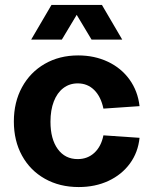

<svg xmlns="http://www.w3.org/2000/svg" viewBox="-20 -740 620 776"><path d="M36 -249Q36 -327 69 -387.5Q102 -448 161 -482Q220 -516 296 -516Q362 -516 416 -490.5Q470 -465 503.5 -418.5Q537 -372 544 -311L398 -301Q388 -349 361 -376Q334 -403 294 -403Q261 -403 236 -384Q211 -365 197.5 -330Q184 -295 184 -248Q184 -178 213.5 -137.5Q243 -97 294 -97Q334 -97 361.5 -122.5Q389 -148 398 -193L544 -183Q538 -124 505 -79Q472 -34 418.5 -9Q365 16 298 16Q221 16 161.5 -17.5Q102 -51 69 -111Q36 -171 36 -249ZM188 -720H392L474 -580H350L290 -680L230 -580H106Z"/></svg>

Font: Uncut Sans Variable
Style: Regular
Weight: 400
Designer: Kasper Nordkvist
Foundry: UNCUT.wtf
Version: Version 1.304;Glyphs 3.2 (3246)